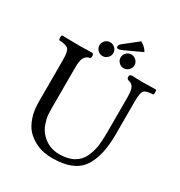

<svg xmlns="http://www.w3.org/2000/svg" viewBox="-198 -986 1062 1133"><g transform="rotate(30 333.5 -420.0)"><path d="M323.2 9.8Q293.5 9.8 264.2 4.4Q234.9 -1 202.4 -18.1Q169.9 -35.2 145.5 -61Q121.1 -86.9 105 -132.6Q88.9 -178.2 88.9 -235.8V-522.9Q88.9 -582 74.5 -596.9Q60.1 -611.8 12.2 -613.8Q8.3 -617.7 8.1 -629.9Q7.8 -642.1 12.2 -647Q86.4 -645 131.8 -645Q167 -645 216.8 -647Q226.6 -647 227.3 -631.6Q228 -616.2 221.2 -613.8Q197.3 -609.9 185.5 -589.4Q173.8 -568.8 173.8 -522.9V-269Q173.8 -224.1 175.3 -200.4Q176.8 -176.8 189 -141.4Q201.2 -106 226.1 -81.1Q275.9 -31.2 345.2 -30.8Q405.3 -30.8 444.1 -52.5Q482.9 -74.2 500.5 -113.5Q518.1 -152.8 523.4 -189.5Q528.8 -226.1 528.8 -276.9V-522.9Q528.8 -570.8 518.3 -589.8Q507.8 -608.9 481 -613.8Q469.7 -621.6 471.9 -634.3Q474.1 -647 487.8 -647Q501 -647 522.5 -646Q543.9 -645 555.2 -645Q592.3 -645 651.9 -647Q655.8 -642.1 655.8 -630.1Q655.8 -618.2 651.9 -613.8Q604 -611.8 591.1 -597.4Q578.1 -583 578.1 -522.9V-294.9Q578.1 -147 522.7 -68.6Q467.3 9.8 323.2 9.8ZM245.8 -674.1Q231.9 -688 231.9 -707Q231.9 -726.1 245.8 -740Q259.8 -753.9 278.8 -753.9Q297.9 -753.9 312 -740Q326.2 -726.1 326.2 -707Q326.2 -688 312 -674.1Q297.9 -660.2 278.8 -660.2Q259.8 -660.2 245.8 -674.1ZM389.9 -674.1Q376 -688 376 -707Q376 -726.1 389.9 -740Q403.8 -753.9 422.9 -753.9Q441.9 -753.9 456.1 -740Q470.2 -726.1 470.2 -707Q470.2 -688 456.1 -674.1Q441.9 -660.2 422.9 -660.2Q403.8 -660.2 389.9 -674.1ZM434.1 -850.1Q467.3 -832.5 481.9 -804.2L371.1 -752.9Q349.6 -742.2 338.4 -742.7Q326.7 -742.7 327.1 -755.9Q327.1 -765.1 338.4 -774.4Z"/></g></svg>

Font: Linux Libertine O
Style: Regular
Weight: 400
Designer: Philipp H. Poll
Foundry: Philipp H. Poll
Version: Version 5.3.0